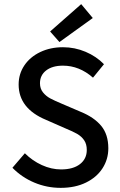

<svg xmlns="http://www.w3.org/2000/svg" viewBox="-20 -895 580 927"><path d="M40 0ZM40 -85 100 -155Q136 -119 182 -98Q228 -77 275 -77Q333 -77 366 -102.5Q399 -128 399 -171Q399 -199 386.5 -217.5Q374 -236 353.5 -248Q333 -260 294 -276L203 -316Q70 -371 70 -487Q70 -538 97.5 -579Q125 -620 174 -643.5Q223 -667 284 -667Q341 -667 393 -645Q445 -623 482 -585L429 -520Q363 -578 284 -578Q233 -578 203 -555Q173 -532 173 -493Q173 -467 187.5 -449Q202 -431 222.5 -420Q243 -409 279 -394L370 -355Q434 -329 468.5 -287.5Q503 -246 503 -179Q503 -126 475 -82.5Q447 -39 395 -13.5Q343 12 273 12Q206 12 145.5 -13.5Q85 -39 40 -85ZM222 -743 372 -875 428 -808 267 -692Z"/></svg>

Font: Assistant SemiBold
Style: Regular
Weight: 600
Designer: Hebrew By Ben Nathan, Latin by Paul Hunt
Version: Version 2.001; ttfautohint (v1.6)